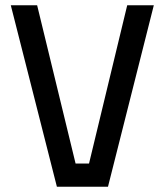

<svg xmlns="http://www.w3.org/2000/svg" viewBox="-20 -709 625 729"><path d="M196 0 21 -689H121L267 -88H318L463 -689H564L390 0Z"/></svg>

Font: Cairo Play SemiBold
Style: Regular
Weight: 600
Designer: Mohamed Gaber, Accademia di Belle Arti di Urbino
Foundry: Kief Type Foundry, Accademia di Belle Arti di Urbino
Version: Version 3.130;gftools[0.9.24]